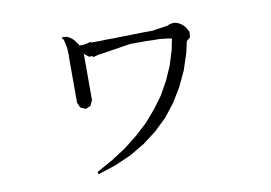

<svg xmlns="http://www.w3.org/2000/svg" viewBox="-67 -647 1134 803"><g transform="rotate(-10 500.0 -246.0)"><path d="M291 49.8 288.1 40 356.4 2 418 -38.1 473.6 -82 523.4 -127.9 566.4 -177.7 604.5 -229.5 635.7 -285.2 662.1 -344.7 681.6 -407.2 691.4 -455.1 686.5 -457 673.8 -459 657.2 -460.9 636.7 -462.9H613.3L585.9 -463.9H555.7H522.5H516.6L397.5 -445.3L377 -442.4L362.3 -438.5L351.6 -436.5V-442.4L338.9 -440.4L334 -443.4L328.1 -448.2L322.3 -452.1L317.4 -458V-260.7L307.6 -238.3L286.1 -228.5L263.7 -238.3L253.9 -260.7V-459H254.9L253.9 -469.7V-480.5L252 -499L250 -505.9L249 -512.7L246.1 -525.4L244.1 -531.2L239.3 -533.2L241.2 -542L248 -540H256.8L264.6 -537.1L273.4 -532.2L281.2 -526.4L289.1 -518.6L295.9 -508.8L303.7 -499L305.7 -494.1H317.4L328.1 -495.1L342.8 -498L347.7 -500L351.6 -501L356.4 -498H392.6L419.9 -499H452.1L489.3 -500L531.2 -501L580.1 -502H616.2L634.8 -504.9L673.8 -510.7L682.6 -511.7L690.4 -515.6L702.1 -518.6H714.8L728.5 -514.6L740.2 -507.8L752 -498L760.7 -485.4L768.6 -470.7L766.6 -447.3L751 -434.6L740.2 -386.7L716.8 -315.4L685.5 -249L648.4 -188.5L605.5 -133.8L554.7 -85L498 -42L435.5 -4.9L366.2 25.4L293.9 48.8L292 49.8ZM313.5 -459H316.4L314.5 -460.9Z"/></g></svg>

Font: Kurinto Seri
Style: Regular
Weight: 400
Designer: Kurinto was developed by Clint Goss from a range of fonts that are compatible with the SIL Open Font License Version 1.1
Foundry: Clinton F. Goss
Version: Version 2.196; July 25, 2020